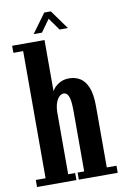

<svg xmlns="http://www.w3.org/2000/svg" viewBox="-97 -948 649 1004"><g transform="rotate(-10 227.5 -446.0)"><path d="M16 0V-37.5H68V-712.5H16V-750H188V-478Q188.5 -481.5 199 -494.5Q209.5 -507.5 230 -519Q250.5 -530.5 280 -530.5Q311.5 -530.5 337 -515.2Q362.5 -500 377.8 -463.2Q393 -426.5 393 -362.5V-37.5H444.5V0H238V-37.5H273V-356.5Q273 -414.5 264 -436Q255 -457.5 237.5 -457.5Q225.5 -457.5 214.5 -447.2Q203.5 -437 196.2 -417Q189 -397 188 -367.5V-37.5H225V0ZM137.5 -790.5 211.5 -892H246.5L319.5 -790.5H275L228.5 -856L181.5 -790.5Z"/></g></svg>

Font: Imbue Thin 10pt
Style: Bold
Weight: 700
Version: Version 1.102